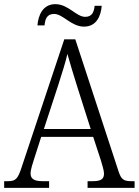

<svg xmlns="http://www.w3.org/2000/svg" viewBox="-21 -903 667 923"><path d="M383 -775C442 -775 464 -825 468 -875H434C431 -848 423 -822 389 -822C345 -822 308 -883 245 -883C185 -883 163 -830 159 -781H193C196 -809 203 -836 239 -836C282 -836 321 -775 383 -775ZM-1 0H215V-32H184C140 -32 126 -45 126 -70C126 -87 137 -121 143 -139L177 -245H427L464 -132C469 -114 479 -84 479 -69C479 -44 467 -32 425 -32H400V0H626V-32H612C573 -32 562 -40 549 -79L341 -714H288L84 -102C65 -43 55 -32 17 -32H-1ZM190 -283 259 -494C276 -548 295 -606 303 -644C314 -603 332 -545 351 -484L415 -283Z"/></svg>

Font: Noto Serif Khmer SemiCondensed Light
Style: Regular
Weight: 300
Width: 4
Designer: Danh Hong and the Monotype Design Team
Foundry: Monotype Imaging Inc.
Version: Version 2.004